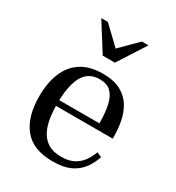

<svg xmlns="http://www.w3.org/2000/svg" viewBox="-173 -814 852 930"><g transform="rotate(30 253.0 -348.5)"><path d="M261 11Q152 11 100.5 -52.5Q49 -116 49 -229Q49 -307 72.5 -363Q96 -419 143.5 -449Q191 -479 262 -479Q325 -479 364 -457.5Q403 -436 424 -400.5Q445 -365 452.5 -323Q460 -281 460 -239V-230H124L125 -262H367Q367 -322 357.5 -363.5Q348 -405 325.5 -426.5Q303 -448 263 -448Q221 -448 194.5 -425Q168 -402 155.5 -357.5Q143 -313 142 -248Q142 -205 147.5 -166Q153 -127 168.5 -96Q184 -65 212.5 -47Q241 -29 287 -29Q330 -29 358 -44.5Q386 -60 403 -85Q420 -110 429 -136L456 -124Q445 -90 423.5 -59Q402 -28 363.5 -8.5Q325 11 261 11ZM217 -554 120 -708H157L254 -615L347 -708H384L285 -554Z"/></g></svg>

Font: Frank Ruhl Libre
Style: Regular
Weight: 400
Designer: Yanek Iontef
Foundry: Fontef
Version: Version 6.004